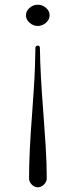

<svg xmlns="http://www.w3.org/2000/svg" viewBox="-20 -530 290 813"><path d="M190 -465Q190 -447 174.5 -433.5Q159 -420 140 -420Q121 -420 105.5 -433.5Q90 -447 90 -465Q90 -484 105.5 -497Q121 -510 140 -510Q159 -510 174.5 -497Q190 -484 190 -465ZM149 -328Q150 -223 164 -47Q169 20 173.5 91Q178 162 178 226Q178 239 166.5 251Q155 263 140 263Q125 263 114 251Q103 239 103 226Q103 118 116 -49Q117 -64 123 -151Q129 -238 130 -328Q130 -332 133 -334.5Q136 -337 140 -337Q144 -337 146.5 -334.5Q149 -332 149 -328Z"/></svg>

Font: Viaoda Libre
Style: Regular
Weight: 400
Designer: Gydient
Version: Version 2.000